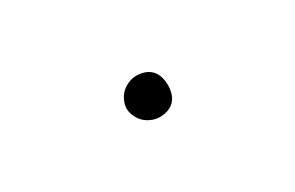

<svg xmlns="http://www.w3.org/2000/svg" viewBox="-26 -1010 152 99"><g transform="rotate(15 50.0 -960.5)"><path d="M38 -960Q38 -957 39.5 -954Q41 -951 44 -949.5Q47 -948 50 -948Q53 -948 56 -949.5Q59 -951 61 -954Q63 -957 63 -960Q63 -963 61 -966Q59 -969 56 -971Q53 -973 50 -973Q47 -973 44 -971Q41 -969 39.5 -966Q38 -963 38 -960Z"/></g></svg>

Font: Linefont Thin
Style: Regular
Weight: 100
Monospace: yes
Version: Version 3.002;gftools[0.9.33]